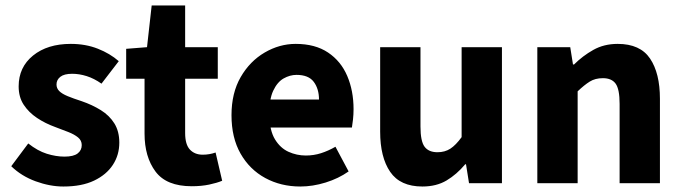

<svg xmlns="http://www.w3.org/2000/svg" viewBox="-20 -668 2486 700"><path d="M211 12Q162 12 110 -7Q58 -26 21 -62L83 -145Q117 -118 150.5 -107.5Q184 -97 215 -97Q248 -97 263 -108.5Q278 -120 278 -139Q278 -156 264.5 -167Q251 -178 229.5 -186.5Q208 -195 181 -205Q145 -218 115 -238Q85 -258 66.5 -286Q48 -314 48 -353Q48 -423 100.5 -465.5Q153 -508 238 -508Q292 -508 336.5 -490.5Q381 -473 413 -445L350 -363Q323 -382 296 -390.5Q269 -399 243 -399Q214 -399 200 -388Q186 -377 186 -360Q186 -346 196 -336Q206 -326 226.5 -317.5Q247 -309 278 -299Q316 -286 347.5 -266.5Q379 -247 397 -218Q415 -189 415 -148Q415 -103 391.5 -67Q368 -31 323 -9.5Q278 12 211 12Z M679 11Q587 11 547 -42.5Q507 -96 507 -181V-381H440V-490L516 -496L533 -648H655V-496H774V-381H655V-183Q655 -141 672.5 -122.5Q690 -104 719 -104Q731 -104 743 -106Q755 -108 766 -112L790 -9Q771 -1 742.5 5Q714 11 679 11Z M1075 12Q1004 12 947 -19Q890 -50 857 -108Q824 -166 824 -248Q824 -329 857.5 -387Q891 -445 945 -476.5Q999 -508 1058 -508Q1129 -508 1176 -476.5Q1223 -445 1246 -391Q1269 -337 1269 -270Q1269 -251 1267 -232.5Q1265 -214 1263 -203H938L936 -305H1143Q1143 -344 1124 -369.5Q1105 -395 1061 -395Q1037 -395 1014 -382Q991 -369 976 -337Q961 -305 962 -248Q963 -192 982.5 -160Q1002 -128 1032 -114.5Q1062 -101 1095 -101Q1124 -101 1150.5 -109.5Q1177 -118 1203 -133L1251 -43Q1214 -17 1167 -2.5Q1120 12 1075 12Z M1520 12Q1439 12 1402.5 -41.5Q1366 -95 1366 -188V-496H1513V-207Q1513 -153 1528 -133Q1543 -113 1575 -113Q1602 -113 1622 -126Q1642 -139 1663 -168V-496H1810V0H1690L1679 -69H1676Q1645 -32 1608 -10Q1571 12 1520 12Z M1939 0V-496H2059L2069 -433H2073Q2104 -464 2143 -486Q2182 -508 2232 -508Q2314 -508 2350 -454.5Q2386 -401 2386 -308V0H2239V-289Q2239 -343 2224.5 -363Q2210 -383 2178 -383Q2150 -383 2130 -370.5Q2110 -358 2086 -335V0Z"/></svg>

Font: Source Sans 3
Style: Bold
Weight: 700
Designer: Paul D. Hunt
Foundry: Adobe
Version: Version 3.052;hotconv 1.1.0;makeotfexe 2.6.0